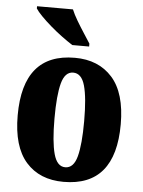

<svg xmlns="http://www.w3.org/2000/svg" viewBox="-54 -809 642 863"><g transform="rotate(5 266.5 -378.0)"><path d="M265 10Q157 10 95.5 -59.5Q34 -129 34 -270Q34 -550 268 -550Q375 -550 437 -480.5Q499 -411 499 -270Q499 10 265 10ZM267 -56Q305 -56 319.5 -110.5Q334 -165 334 -270Q334 -376 319 -429.5Q304 -483 266 -483Q229 -483 214.5 -429.5Q200 -376 200 -270Q200 -165 215 -110.5Q230 -56 267 -56ZM251 -606Q229 -620 202.5 -639.5Q176 -659 150.5 -681Q125 -703 105.5 -723Q86 -743 78 -756V-766H240Q249 -744 265 -717Q281 -690 298 -664Q315 -638 327 -619V-606Z"/></g></svg>

Font: Noto Serif ExtraCondensed Black
Style: Regular
Weight: 900
Width: 2
Designer: Monotype Design Team
Foundry: Monotype Imaging Inc.
Version: Version 2.015; ttfautohint (v1.8.4.7-5d5b)